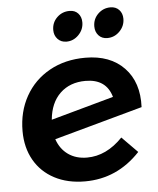

<svg xmlns="http://www.w3.org/2000/svg" viewBox="-53 -797 699 848"><g transform="rotate(-5 296.0 -373.0)"><path d="M339 -696Q339 -664 316 -640.5Q293 -617 262 -617Q238 -617 223 -633Q208 -649 208 -673Q208 -706 231 -728.5Q254 -751 287 -751Q311 -751 325 -735.5Q339 -720 339 -696ZM521 -696Q521 -664 498 -640.5Q475 -617 443 -617Q419 -617 404.5 -633Q390 -649 390 -673Q390 -706 413 -728.5Q436 -751 468 -751Q492 -751 506.5 -735.5Q521 -720 521 -696ZM567 -300 175 -192Q190 -148 224.5 -123.5Q259 -99 308 -99Q394 -99 466 -174L535 -104Q433 5 290 5Q213 5 155 -25.5Q97 -56 65.5 -111.5Q34 -167 34 -240Q34 -326 72 -394Q110 -462 179 -500.5Q248 -539 338 -539Q448 -539 510 -474.5Q572 -410 567 -300ZM445 -356Q422 -437 330 -437Q261 -437 217.5 -395.5Q174 -354 167 -279Z"/></g></svg>

Font: TypoPRO Montserrat Alternates
Style: Italic
Weight: 500
Italic angle: -11.3°
Designer: Julieta Ulanovsky
Foundry: Julieta Ulanovsky
Version: Version 6.001